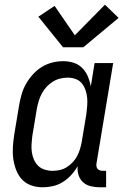

<svg xmlns="http://www.w3.org/2000/svg" viewBox="-20 -788 540 816"><path d="M161 8Q161 8 161 8Q161 8 161 8Q135 8 111.5 -0.5Q88 -9 72 -27Q56 -45 47.5 -68.5Q39 -92 36 -116.5Q33 -141 35 -167.5Q37 -194 41 -219L61 -339Q65 -363 71.5 -386Q78 -409 90 -430.5Q102 -452 119 -471Q136 -490 157 -503Q178 -516 201.5 -522Q225 -528 249 -528Q272 -528 293.5 -521Q315 -514 330 -498.5Q345 -483 353.5 -463Q362 -443 366 -421L382 -520H461L390 -93Q389 -87 390 -81Q391 -75 394.5 -70.5Q398 -66 404 -64Q410 -62 416 -62H431V8H404Q385 8 366 3.5Q347 -1 333.5 -13Q320 -25 314 -43.5Q308 -62 310 -82Q299 -62 283 -44.5Q267 -27 247 -14.5Q227 -2 205 3Q183 8 161 8ZM204 -62Q219 -62 234.5 -65.5Q250 -69 263.5 -77.5Q277 -86 288.5 -98Q300 -110 307.5 -124Q315 -138 319.5 -153Q324 -168 327 -183L347 -303Q349 -320 350.5 -338Q352 -356 350.5 -372.5Q349 -389 343.5 -405Q338 -421 328 -433.5Q318 -446 302 -452Q286 -458 268 -458Q252 -458 235.5 -454Q219 -450 204.5 -441Q190 -432 178 -419Q166 -406 158 -391Q150 -376 145 -360Q140 -344 137 -328L117 -208Q115 -191 114 -173.5Q113 -156 115.5 -140Q118 -124 124.5 -109Q131 -94 142.5 -83Q154 -72 170 -67Q186 -62 203 -62ZM248 -587 143 -717 212 -763 298 -638 426 -768 484 -712 334 -587Z"/></svg>

Font: Iosevka Gothic
Style: Italic
Weight: 400
Italic angle: -9°
Monospace: yes
Designer: Belleve Invis
Foundry: Belleve Invis
Version: Version 15.5.1; ttfautohint (v1.8.4)